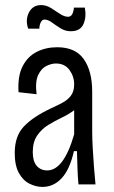

<svg xmlns="http://www.w3.org/2000/svg" viewBox="-20 -726 447 756"><path d="M147 10Q122 10 96.5 -2.5Q71 -15 54.5 -44.5Q38 -74 38 -124Q38 -190 74 -228Q110 -266 180 -299Q204 -310 225 -321Q246 -332 259 -349Q272 -366 272 -394Q272 -425 253.5 -450.5Q235 -476 200 -476Q183 -476 163 -466.5Q143 -457 130.5 -431Q118 -405 124 -355L53 -363Q49 -426 69 -465Q89 -504 125 -522Q161 -540 205 -540Q277 -540 310 -493Q343 -446 343 -365V-209Q343 -182 345 -144.5Q347 -107 350 -68.5Q353 -30 356 0H289Q286 -31 285 -65.5Q284 -100 283 -131H271Q255 -59 223 -24.5Q191 10 147 10ZM166 -55Q231 -55 272 -197V-292Q251 -276 223.5 -263Q196 -250 170 -234Q144 -218 126.5 -192.5Q109 -167 109 -127Q109 -91 124.5 -73Q140 -55 166 -55ZM259 -603Q237 -603 218.5 -614.5Q200 -626 184.5 -637.5Q169 -649 155 -649Q146 -649 140.5 -638Q135 -627 135 -613H91Q79 -648 94 -677Q109 -706 142 -706Q162 -706 180.5 -694.5Q199 -683 216 -671.5Q233 -660 248 -660Q259 -660 264.5 -670.5Q270 -681 271 -696H314Q321 -659 308.5 -631Q296 -603 259 -603Z"/></svg>

Font: Bricolage Grotesque 10pt Condensed Light
Style: Regular
Weight: 300
Width: 3
Designer: Mathieu Triay
Foundry: Atelier Triay
Version: Version 1.000; ttfautohint (v1.8.4.7-5d5b);gftools[0.9.32]